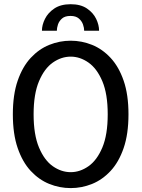

<svg xmlns="http://www.w3.org/2000/svg" viewBox="-20 -904 690 934"><path d="M324 11Q270 11 219.8 -9.2Q169.5 -29.5 129.5 -72.5Q89.5 -115.5 66 -183.8Q42.5 -252 42.5 -348Q42.5 -443.5 66 -511.5Q89.5 -579.5 129.5 -622.5Q169.5 -665.5 219.8 -685.8Q270 -706 324 -706Q377.5 -706 427.8 -685.8Q478 -665.5 518 -622.5Q558 -579.5 581.5 -511.5Q605 -443.5 605 -348Q605 -252 581.5 -183.8Q558 -115.5 518 -72.5Q478 -29.5 427.8 -9.2Q377.5 11 324 11ZM324 -66.5Q369 -66.5 410.2 -95.2Q451.5 -124 477.8 -186.2Q504 -248.5 504 -348Q504 -447 477.8 -509Q451.5 -571 410.2 -599.8Q369 -628.5 324 -628.5Q278.5 -628.5 237.2 -599.8Q196 -571 169.8 -509Q143.5 -447 143.5 -348Q143.5 -248.5 169.8 -186.2Q196 -124 237.2 -95.2Q278.5 -66.5 324 -66.5ZM324 -883.5Q372 -883.5 402.8 -862.8Q433.5 -842 447.8 -812.2Q462 -782.5 462 -754.5H389.5Q389.5 -768 383.8 -784.8Q378 -801.5 363.5 -814Q349 -826.5 323 -826.5Q296 -826.5 281.8 -814Q267.5 -801.5 262 -784.8Q256.5 -768 256.5 -754.5H184Q184 -782.5 198.8 -812.2Q213.5 -842 244.5 -862.8Q275.5 -883.5 324 -883.5Z"/></svg>

Font: Trispace
Style: Regular
Weight: 400
Designer: Tyler Finck
Foundry: Etcetera Type Company
Version: Version 1.210; ttfautohint (v1.8.3)